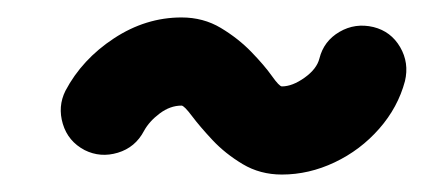

<svg xmlns="http://www.w3.org/2000/svg" viewBox="-20 -344 486 220"><path d="M145 -194Q135 -175 115 -169Q95 -163 77 -172Q58 -182 52 -202Q46 -222 55 -240Q74 -276 110.5 -300Q147 -324 188 -324Q213 -324 233 -312Q253 -300 268 -284.5Q283 -269 291.5 -257Q300 -245 303 -245Q315 -245 329 -255Q343 -265 346 -277Q351 -297 369 -307.5Q387 -318 408 -313Q428 -308 438.5 -290Q449 -272 444 -251Q436 -221 414.5 -196.5Q393 -172 363.5 -158Q334 -144 303 -144Q278 -144 258 -156Q238 -168 223.5 -183.5Q209 -199 200 -211Q191 -223 188 -223Q175 -223 163 -214Q151 -205 145 -194Q145 -194 145 -194Q145 -194 145 -194Z"/></svg>

Font: FRB American Cursive Ultra
Style: Bold Italic
Weight: 1000
Italic angle: -25°
Version: Version 2.0;Modular Font Editor K font №1